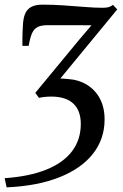

<svg xmlns="http://www.w3.org/2000/svg" viewBox="-42 -565 528 827"><path d="M-13.5 242 -22 202.5Q85.5 195 158.5 165.2Q231.5 135.5 268.8 85.8Q306 36 306 -31Q306 -88.5 273.8 -118.8Q241.5 -149 178.5 -149Q164 -149 150 -147.5Q136 -146 126 -143.5L110 -165L300 -395L352 -456Q323.5 -456.5 289.8 -456.5Q256 -456.5 222.8 -456.5Q189.5 -456.5 162.5 -456.5Q136.5 -456.5 120.8 -449Q105 -441.5 96.2 -422.2Q87.5 -403 81.5 -367.5H54.5Q54.5 -381.5 54.5 -395.2Q54.5 -409 55 -423Q55.5 -437 56.5 -452.5Q57.5 -483.5 65.5 -504Q73.5 -524.5 91.8 -534.8Q110 -545 141 -545Q185 -545 232.5 -541.8Q280 -538.5 323.5 -535Q367 -531.5 399 -531.5Q415.5 -531.5 425.2 -534Q435 -536.5 444.5 -544L463 -524.5L218 -227Q223.5 -226.5 230.8 -226.2Q238 -226 246 -225Q294.5 -222.5 331 -200.8Q367.5 -179 388 -140.8Q408.5 -102.5 408.5 -50Q408.5 33 358.8 96.8Q309 160.5 214.8 198.2Q120.5 236 -13.5 242Z"/></svg>

Font: Merriweather 72pt
Style: Italic
Weight: 400
Italic angle: -7.8°
Version: Version 2.101